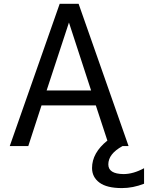

<svg xmlns="http://www.w3.org/2000/svg" viewBox="-20 -752 764 991"><path d="M220.7 -285.2H450.2L335.9 -635.7ZM609.4 218.8Q531.2 218.8 493.2 190.4Q455.1 162.1 455.1 115.2Q455.1 37.1 534.2 -26.4L474.6 -208H194.3L126 2H30.3L288.1 -732.4H385.7L643.6 2H612.3Q539.1 42 539.1 96.7Q539.1 145.5 617.2 146.5Q668 146.5 723.6 116.2V196.3Q666 218.8 609.4 218.8Z"/></svg>

Font: Nasu
Style: Regular
Weight: 400
Designer: Ryoko NISHIZUKA (kana &amp; ideographs); Paul D. Hunt (Latin, Greek &amp; Cyrillic); Wenlong ZHANG (bopomofo); Sandoll C
Version: Version 2014.1215